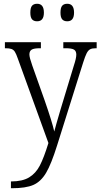

<svg xmlns="http://www.w3.org/2000/svg" viewBox="-20 -760 533 1019"><path d="M38 203Q99 203 134.5 181.5Q170 160 191.5 118.5Q213 77 237 -1L75 -448Q66 -474 59 -485Q52 -496 41 -500Q30 -504 8 -504H6V-536H197V-504H192Q160 -504 148 -496.5Q136 -489 136 -471Q136 -455 151 -413L217 -227Q257 -112 268 -62Q275 -90 301 -178L308 -201L372 -412Q385 -451 385 -470Q385 -489 373 -496.5Q361 -504 328 -504H316V-536H493V-504H489Q469 -504 458.5 -498.5Q448 -493 440 -477.5Q432 -462 421 -427L283 12Q252 111 224.5 157.5Q197 204 157 221.5Q117 239 43 239H38ZM141 -693Q141 -719 150 -729.5Q159 -740 177 -740Q213 -740 213 -693Q213 -647 177 -647Q159 -647 150 -657.5Q141 -668 141 -693ZM301 -693Q301 -719 310 -729.5Q319 -740 337 -740Q373 -740 373 -693Q373 -647 337 -647Q319 -647 310 -657.5Q301 -668 301 -693Z"/></svg>

Font: Noto Serif NarrowLight
Style: Regular
Weight: 300
Width: 4
Designer: Monotype Design Team
Foundry: Monotype Imaging Inc.
Version: Version 1.001